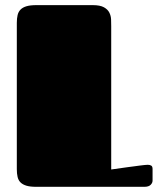

<svg xmlns="http://www.w3.org/2000/svg" viewBox="-20 -721 619 741"><path d="M44.9 -632.8Q44.9 -649.9 47.9 -662.6Q50.8 -675.3 59.1 -683.8Q67.4 -692.4 82 -696.8Q96.7 -701.2 120.1 -701.2H337.9Q366.2 -701.2 381.1 -692.9Q396 -684.6 402.1 -672.1Q408.2 -659.7 408.7 -645.8Q409.2 -631.8 409.2 -620.1V-66.9Q442.9 -71.8 471.7 -75.7Q483.9 -77.1 496.3 -78.9Q508.8 -80.6 519.3 -82Q529.8 -83.5 538.1 -84.2Q546.4 -85 550.3 -85Q558.6 -85 563.7 -81.8Q568.8 -78.6 568.8 -68.8V-23.9Q568.8 -15.1 561.3 -7.6Q553.7 0 537.1 0H119.1Q96.2 0 81.8 -4.4Q67.4 -8.8 59.1 -17.1Q50.8 -25.4 47.9 -38.1Q44.9 -50.8 44.9 -67.9Z"/></svg>

Font: Fascinate
Style: Regular
Weight: 900
Designer: Astigmatic (AOETI)
Foundry: Astigmatic (AOETI)
Version: Version 1.000